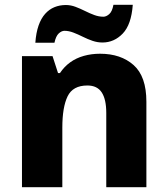

<svg xmlns="http://www.w3.org/2000/svg" viewBox="-20 -784 703 804"><path d="M399 -559Q486 -559 539.5 -511.5Q593 -464 593 -358V0H425V-311Q425 -368 406 -397Q387 -426 346 -426Q285 -426 263 -380.5Q241 -335 241 -250V0H72V-549H200L223 -478H231Q249 -505 274 -523Q299 -541 331 -550Q363 -559 399 -559ZM128 -605Q131 -647 141.5 -677Q152 -707 169 -726Q186 -745 208 -754Q230 -763 256 -763Q276 -763 296 -755.5Q316 -748 336 -738Q356 -728 375 -721Q394 -714 413 -714Q425 -714 437.5 -725Q450 -736 455 -764H536Q530 -681 494 -643.5Q458 -606 409 -606Q388 -606 367.5 -613Q347 -620 327 -630Q307 -640 287.5 -647.5Q268 -655 250 -655Q238 -655 226 -644Q214 -633 208 -605Z"/></svg>

Font: Noto Sans Devanagari ExtraBold
Style: Regular
Weight: 800
Version: Version 2.003